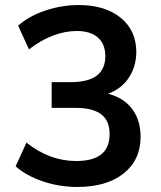

<svg xmlns="http://www.w3.org/2000/svg" viewBox="-20 -734 640 762"><path d="M538 -191Q538 -99 470.5 -45.5Q403 8 287 8Q216 8 150.5 -14Q85 -36 42 -74L85 -168Q177 -95 282 -95Q349 -95 382 -121.5Q415 -148 415 -202Q415 -255 381.5 -280.5Q348 -306 278 -306H185V-408H261Q398 -408 398 -511Q398 -559 368.5 -585Q339 -611 285 -611Q238 -611 189.5 -592.5Q141 -574 95 -538L52 -632Q94 -670 159.5 -692Q225 -714 293 -714Q397 -714 459 -663.5Q521 -613 521 -527Q520 -468 490.5 -424.5Q461 -381 409 -362Q471 -346 504.5 -301.5Q538 -257 538 -191Z"/></svg>

Font: wassup Sans
Style: Bold
Weight: 700
Version: Version 2.001